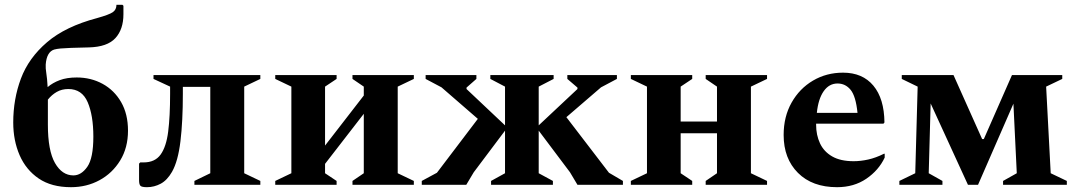

<svg xmlns="http://www.w3.org/2000/svg" viewBox="-20 -768 4476 798"><path d="M464 -748H489L493 -744V-709Q493 -646 459.5 -609.5Q426 -573 350 -571Q303 -570 275.5 -569Q248 -568 232 -566.5Q216 -565 205 -562Q174 -552 170 -500Q169 -485 172.5 -463.5Q176 -442 178 -406Q199 -424 228.5 -435Q258 -446 299 -446Q358 -446 406.5 -419.5Q455 -393 483.5 -343.5Q512 -294 512 -225Q512 -154 479.5 -101Q447 -48 393.5 -19Q340 10 275 10Q194 10 141 -26Q88 -62 61.5 -123Q35 -184 35 -259Q35 -356 67 -441.5Q99 -527 175.5 -592.5Q252 -658 384 -693Q434 -707 449 -717.5Q464 -728 464 -748ZM179 -250Q179 -142 208.5 -90.5Q238 -39 285 -39Q318 -39 343 -75Q368 -111 368 -200Q368 -288 344.5 -343Q321 -398 264 -398Q237 -398 216 -386Q195 -374 179 -354Z M740 -378Q740 -264 730 -181Q720 -98 695 -54Q675 -19 648 -4.5Q621 10 591 10Q569 10 563.5 4Q558 -2 558 -19V-88L563 -93H577Q624 -93 647.5 -125.5Q671 -158 679 -221Q687 -284 687 -378V-408L618 -440V-456H1062V-440L995 -408V-48L1062 -16V0H788V-16L854 -48V-407H740Z M1191 -408 1124 -440V-456H1379V-440L1331 -408V-163L1492 -371V-408L1445 -440V-456H1700V-440L1633 -408V-48L1700 -16V0H1445V-16L1492 -48V-295L1331 -87V-48L1379 -16V0H1124V-16L1191 -48Z M1918 0H1733V-16L1796 -50L1966 -274L1815 -405L1749 -440V-456H1960V-440L1919 -404V-398L2079 -247V-408L2018 -440V-456H2281V-440L2219 -408V-247L2380 -398V-404L2338 -440V-456H2544V-440L2478 -405L2334 -281L2511 -50L2569 -16V0H2380L2349 -52L2219 -225V-48L2278 -16V0H2021V-16L2079 -48V-225L1949 -52Z M2669 -408 2602 -440V-456H2857V-440L2809 -408V-263H2960V-408L2913 -440V-456H3168V-440L3101 -408V-48L3168 -16V0H2913V-16L2960 -48V-214H2809V-48L2857 -16V0H2602V-16L2669 -48Z M3459 10Q3356 10 3296.5 -49.5Q3237 -109 3237 -207Q3237 -283 3270 -341.5Q3303 -400 3359 -433Q3415 -466 3484 -466Q3565 -466 3610 -412Q3655 -358 3656 -259L3652 -254H3372V-249Q3372 -207 3388 -172.5Q3404 -138 3438.5 -118Q3473 -98 3528 -98Q3557 -98 3588.5 -105Q3620 -112 3654 -129H3657V-113Q3632 -60 3580.5 -25Q3529 10 3459 10ZM3461 -421Q3426 -421 3403.5 -389Q3381 -357 3375 -299H3544Q3537 -368 3515.5 -394.5Q3494 -421 3461 -421Z M3794 -408 3728 -440V-456H3943L4062 -190H4069L4186 -456H4395V-440L4328 -408L4347 -48L4414 -16V0H4149V-16L4206 -48L4192 -337L4045 0H4003L3848 -338L3840 -48L3897 -16V0H3718V-16L3784 -48Z"/></svg>

Font: Spectral
Style: Bold
Weight: 700
Designer: Jean-Baptiste Levee
Foundry: Production Type
Version: Version 2.001